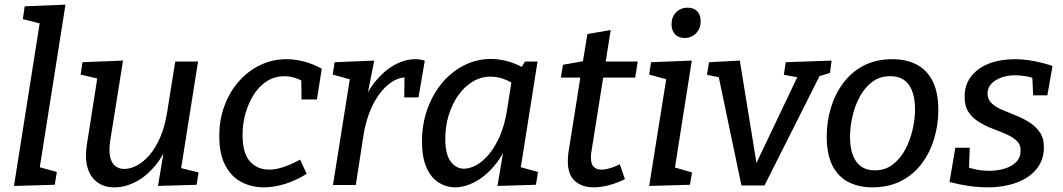

<svg xmlns="http://www.w3.org/2000/svg" viewBox="-20 -794 4562 824"><path d="M40 4 158 -743 193 -683 78 -712 86 -767 261 -774 143 -27 107 -88 224 -56 215 -1Z M473 10Q430 11 399.5 -10.5Q369 -32 356.5 -72Q344 -112 352 -168L400 -474L410 -454L326 -474L334 -527L508 -534L453 -190Q447 -151 452 -124Q457 -97 473 -83Q489 -69 513 -69Q539 -69 567 -83.5Q595 -98 621.5 -128.5Q648 -159 668 -205.5Q688 -252 698 -317L732 -530H830L755 -57L743 -76L832 -54L824 -1L658 4L690 -186L720 -235Q697 -149 655.5 -95Q614 -41 566 -15.5Q518 10 473 10Z M1113 10Q1059 10 1015.5 -13Q972 -36 946.5 -85Q921 -134 921 -210Q921 -280 943.5 -340.5Q966 -401 1005.5 -445.5Q1045 -490 1097.5 -515Q1150 -540 1210 -540Q1246 -540 1284.5 -530Q1323 -520 1361 -499L1340 -367H1274L1273 -457L1283 -444Q1240 -467 1200 -467Q1160 -467 1127 -446.5Q1094 -426 1070.5 -390Q1047 -354 1034 -309Q1021 -264 1021 -215Q1021 -136 1053 -101Q1085 -66 1135 -66Q1164 -66 1198 -77.5Q1232 -89 1268 -109L1296 -48Q1250 -19 1202.5 -4.5Q1155 10 1113 10Z M1409 0 1489 -503 1523 -442 1408 -474 1416 -527 1586 -534 1549 -346 1519 -295Q1539 -373 1578.5 -428Q1618 -483 1666.5 -511.5Q1715 -540 1762 -540Q1786 -540 1803 -533L1776 -376H1715L1716 -473L1729 -462Q1701 -464 1672 -448.5Q1643 -433 1616.5 -401Q1590 -369 1570 -322Q1550 -275 1540 -214L1507 0Z M1933 10Q1895 10 1862.5 -10.5Q1830 -31 1810.5 -74.5Q1791 -118 1791 -188Q1791 -260 1813.5 -324Q1836 -388 1876 -436.5Q1916 -485 1970.5 -513Q2025 -541 2088 -541Q2127 -541 2169 -528Q2211 -515 2254 -486L2211 -493L2233 -530H2287L2207 -25L2173 -88L2289 -56L2280 -1L2115 4L2147 -186L2176 -235Q2155 -153 2114 -98.5Q2073 -44 2025 -17Q1977 10 1933 10ZM1971 -70Q1996 -70 2024.5 -85.5Q2053 -101 2079 -132.5Q2105 -164 2125.5 -211Q2146 -258 2156 -321L2178 -461L2195 -427Q2166 -447 2139 -456Q2112 -465 2086 -465Q2043 -465 2007.5 -443Q1972 -421 1946 -384Q1920 -347 1905.5 -299Q1891 -251 1891 -199Q1891 -132 1914 -101Q1937 -70 1971 -70Z M2528 10Q2478 10 2447.5 -17Q2417 -44 2417 -101Q2417 -110 2417.5 -118.5Q2418 -127 2419 -136L2473 -476L2484 -461H2387L2396 -516L2498 -534L2479 -515L2501 -648L2601 -665L2577 -515L2568 -530H2717L2706 -461H2555L2571 -476L2518 -142Q2517 -138 2516.5 -131.5Q2516 -125 2516 -118Q2516 -90 2528 -78Q2540 -66 2562 -66Q2578 -66 2598 -72Q2618 -78 2640 -89L2662 -25Q2625 -7 2590.5 1.5Q2556 10 2528 10Z M2766 4 2847 -503 2882 -442 2766 -474 2774 -527 2949 -534 2869 -26 2835 -87 2950 -54 2941 -1ZM2918 -631Q2892 -631 2877 -647Q2862 -663 2862 -689Q2862 -721 2881.5 -741Q2901 -761 2931 -761Q2957 -761 2972 -746Q2987 -731 2987 -703Q2987 -672 2967.5 -651.5Q2948 -631 2918 -631Z M3162 2 3063 -471 3072 -461 3014 -473 3023 -527 3155 -534 3233 -55 3210 -60 3406 -472 3410 -461 3344 -473 3352 -527 3549 -534 3542 -481 3479 -462 3500 -473 3261 2Z M3724 10Q3666 10 3621.5 -12.5Q3577 -35 3552.5 -83.5Q3528 -132 3528 -209Q3528 -271 3545.5 -330Q3563 -389 3598 -436.5Q3633 -484 3686 -512Q3739 -540 3810 -540Q3869 -540 3913 -517.5Q3957 -495 3982 -447Q4007 -399 4007 -322Q4007 -260 3989.5 -200.5Q3972 -141 3937 -93.5Q3902 -46 3848.5 -18Q3795 10 3724 10ZM3735 -63Q3779 -63 3811.5 -88Q3844 -113 3865 -152.5Q3886 -192 3896.5 -237.5Q3907 -283 3907 -324Q3907 -392 3881 -429.5Q3855 -467 3800 -467Q3755 -467 3722.5 -442Q3690 -417 3669 -377.5Q3648 -338 3638 -292.5Q3628 -247 3628 -207Q3628 -139 3654.5 -101Q3681 -63 3735 -63Z M4218 10Q4180 10 4138 4Q4096 -2 4055 -13L4080 -160H4142L4138 -57L4125 -79Q4147 -71 4171.5 -66Q4196 -61 4223 -61Q4261 -61 4292 -70.5Q4323 -80 4341.5 -99Q4360 -118 4360 -146Q4361 -173 4343.5 -189.5Q4326 -206 4298.5 -218Q4271 -230 4239.5 -242Q4208 -254 4180.5 -271Q4153 -288 4136 -314Q4119 -340 4120 -381Q4120 -431 4148.5 -467Q4177 -503 4225.5 -521.5Q4274 -540 4335 -540Q4373 -540 4414 -532.5Q4455 -525 4497 -511L4475 -385H4414L4410 -470L4428 -453Q4405 -463 4381 -467Q4357 -471 4337 -471Q4303 -471 4276.5 -461Q4250 -451 4234.5 -434.5Q4219 -418 4218 -394Q4218 -368 4235 -351.5Q4252 -335 4280 -323Q4308 -311 4339.5 -298.5Q4371 -286 4398.5 -268.5Q4426 -251 4443.5 -225Q4461 -199 4460 -158Q4459 -106 4428 -68Q4397 -30 4342 -10Q4287 10 4218 10Z"/></svg>

Font: Bitter Thin Medium
Style: Italic
Weight: 500
Italic angle: -9°
Version: Version 3.021